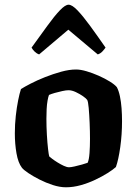

<svg xmlns="http://www.w3.org/2000/svg" viewBox="-20 -795 581 815"><path d="M260 0Q234 0 204.5 -9.5Q175 -19 147.5 -33Q120 -47 100 -60.5Q80 -74 73 -83Q57 -104 50 -144Q43 -184 43 -229Q43 -267 47 -303Q51 -339 57 -369Q63 -399 69 -417Q83 -426 110 -440Q137 -454 171 -467.5Q205 -481 239.5 -490.5Q274 -500 303 -500Q322 -500 347.5 -492.5Q373 -485 399 -473.5Q425 -462 446 -449Q467 -436 476 -425Q484 -410 489 -386.5Q494 -363 496 -335.5Q498 -308 498 -281Q498 -224 490.5 -170.5Q483 -117 472 -86Q460 -75 437 -60.5Q414 -46 384.5 -32Q355 -18 323 -9Q291 0 260 0ZM273 -85Q281 -85 296.5 -88.5Q312 -92 328 -96.5Q344 -101 352 -104Q358 -117 360 -145.5Q362 -174 362 -205Q362 -237 360.5 -273Q359 -309 356.5 -337Q354 -365 350 -371Q346 -377 332.5 -386.5Q319 -396 302 -404Q285 -412 271 -412Q261 -412 244.5 -408.5Q228 -405 212.5 -400.5Q197 -396 188 -392Q185 -385 182 -368.5Q179 -352 178 -332Q177 -312 177 -291Q177 -257 179 -222.5Q181 -188 184 -162.5Q187 -137 189 -131Q192 -128 202 -120.5Q212 -113 225 -105Q238 -97 251 -91Q264 -85 273 -85ZM146 -564Q135 -568 126.5 -576.5Q118 -585 114 -593Q151 -644 181 -685.5Q211 -727 234 -751Q257 -775 271 -775Q286 -775 309 -751Q332 -727 362 -686Q392 -645 428 -593Q424 -587 415.5 -577.5Q407 -568 395 -564L270 -669Z"/></svg>

Font: Texturina Medium 12pt
Style: Bold
Weight: 700
Version: Version 1.002